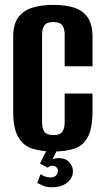

<svg xmlns="http://www.w3.org/2000/svg" viewBox="-20 -620 437 801"><path d="M202.3 12Q153.1 12 115.4 0.3Q77.8 -11.5 56.4 -47.6Q35 -83.8 35 -156.1V-466.3Q35 -518.8 56.4 -547.7Q77.8 -576.5 115.7 -588.1Q153.7 -599.7 203 -599.7Q253.2 -599.7 289.5 -588Q325.8 -576.2 345.8 -547.4Q365.9 -518.5 365.9 -466.3V-343.5H249.8V-471.1Q249.8 -495.5 243.8 -507.7Q237.9 -520 227.2 -524Q216.5 -528.1 202.6 -528.1Q188.7 -528.1 178.1 -524Q167.4 -520 161.4 -507.7Q155.5 -495.5 155.5 -471.1V-113.5Q155.5 -89.8 161.4 -77.2Q167.4 -64.6 178.1 -60.5Q188.7 -56.5 202.6 -56.5Q216.9 -56.5 227.4 -60.5Q237.9 -64.6 243.8 -77.2Q249.8 -89.8 249.8 -113.5V-229.9H365.9V-156.8Q365.9 -83.5 345.8 -47.3Q325.8 -11.1 289.3 0.4Q252.9 12 202.3 12ZM194 161.3Q174.8 161.3 158.7 154.2Q142.5 147.1 135.2 143.1L149.4 106.6Q155.8 112 168 116.2Q180.1 120.4 188.9 120.4Q205 120.4 213.2 112.8Q221.3 105.1 221.3 92.8Q221.3 82.6 214.7 77.2Q208.1 71.7 198.2 71.7Q191.9 71.7 187 74Q182 76.4 178.5 79.3L146.7 62.1L178 0H221.6L195 52L188.6 49Q194.9 45.4 204.4 42.5Q214 39.6 225.7 39.6Q253.5 39.6 268.9 56.9Q284.3 74.1 284.3 93.9Q284.3 121.7 260.8 141.5Q237.3 161.3 194 161.3Z"/></svg>

Font: Alumni Sans SC Thin
Style: Regular
Weight: 100
Designer: Robert E. Leuschke
Foundry: Robert E. Leuschke
Version: Version 1.018